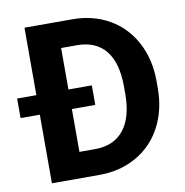

<svg xmlns="http://www.w3.org/2000/svg" viewBox="-90 -787 834 864"><g transform="rotate(-10 327.0 -355.5)"><path d="M78.1 0V-313.5H-9.8V-402.8H78.1V-710.9H296.9Q390.6 -710.9 464.6 -668.7Q538.6 -626.5 580.1 -548.6Q621.6 -470.7 621.6 -371.6V-338.9Q621.6 -239.7 580.8 -162.6Q540 -85.4 465.8 -43Q391.6 -0.5 298.3 0ZM331.5 -313.5H224.6V-117.7H295.4Q382.3 -117.7 427.7 -175Q473.1 -232.4 473.1 -338.9V-372.1Q473.1 -480.5 428.2 -536.4Q383.3 -592.3 296.9 -592.3H224.6V-402.8H331.5Z"/></g></svg>

Font: RobotoInd
Style: Bold
Weight: 700
Designer: Google
Version: Version 2.001150; 2014